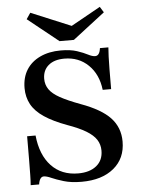

<svg xmlns="http://www.w3.org/2000/svg" viewBox="-54 -805 630 859"><g transform="rotate(-5 260.5 -375.5)"><path d="M278.2 11.3Q231.5 11.3 198 1.2Q164.5 -8.9 144 -18.1Q123.4 -27.4 110.5 -27.4Q101.6 -27.4 95.6 -19Q89.5 -10.5 87.1 6.5H49.2Q50.8 -12.9 51.2 -39.5Q51.6 -66.1 52 -108.1Q52.4 -150 52.4 -212.9H90.3Q99.2 -125 145.2 -76.2Q191.1 -27.4 266.1 -27.4Q317.7 -27.4 348 -52Q378.2 -76.6 378.2 -120.2Q378.2 -147.6 364.1 -169.4Q350 -191.1 318.5 -210.1Q287.1 -229 234.7 -247.6Q173.4 -270.2 134.3 -296.4Q95.2 -322.6 77.4 -355.2Q59.7 -387.9 59.7 -428.2Q59.7 -475.8 81 -510.1Q102.4 -544.4 142.3 -563.3Q182.3 -582.3 235.5 -582.3Q279 -582.3 308.1 -572.6Q337.1 -562.9 355.6 -553.2Q374.2 -543.5 387.1 -543.5Q396.8 -543.5 402.8 -551.6Q408.9 -559.7 411.3 -577.4H449.2Q447.6 -558.9 446.8 -536.3Q446 -513.7 445.6 -479.4Q445.2 -445.2 445.2 -390.3H407.3Q399.2 -460.5 356 -502.4Q312.9 -544.4 248.4 -544.4Q202.4 -544.4 176.6 -522.2Q150.8 -500 150.8 -462.1Q150.8 -435.5 165.3 -414.5Q179.8 -393.5 213.3 -375Q246.8 -356.5 303.2 -335.5Q394.4 -302.4 435.1 -258.9Q475.8 -215.3 475.8 -152.4Q475.8 -76.6 422.6 -32.7Q369.4 11.3 278.2 11.3ZM426.6 -761.3 442.7 -735.5 298.4 -624.2H233.9L96 -734.7L114.5 -762.1L320.2 -676.6L273.4 -675.8Z"/></g></svg>

Font: Playfair 9pt SemiBold
Style: Regular
Weight: 600
Designer: Claus Eggers Sørensen
Foundry: Claus Eggers Sørensen
Version: Version 2.001;gftools[0.9.30]